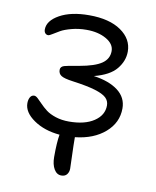

<svg xmlns="http://www.w3.org/2000/svg" viewBox="-78 -571 642 790"><g transform="rotate(10 243.5 -176.5)"><path d="M231.9 158.2Q212.9 158.2 201.4 138.7Q189.9 119.1 189.9 87.9Q189.9 26.4 195.8 -5.9Q131.3 -11.7 87.2 -42.2Q43 -72.8 43 -110.8Q43 -125.5 48.8 -135.7Q54.7 -146 65.9 -146Q72.8 -146 81.5 -137.7Q90.3 -129.4 101.6 -117.7Q112.8 -106 127.9 -94.2Q143.1 -82.5 168.2 -74.2Q193.4 -65.9 224.1 -65.9Q290 -65.9 328.6 -91.6Q367.2 -117.2 367.2 -158.2Q367.2 -177.2 353.5 -190.2Q339.8 -203.1 305.9 -213.4Q272 -223.6 210.9 -231.9Q174.8 -236.8 162.4 -244.9Q149.9 -252.9 149.9 -269Q149.9 -282.2 165 -287.1Q172.9 -290 226.1 -298.8Q290.5 -310.1 318.8 -329.6Q347.2 -349.1 347.2 -381.8Q347.2 -411.6 313.5 -430.9Q279.8 -450.2 231 -450.2Q197.8 -450.2 168.5 -442.4Q139.2 -434.6 123.5 -425.5Q107.9 -416.5 95.5 -408.7Q83 -400.9 79.1 -400.9Q70.8 -400.9 65.9 -406.7Q61 -412.6 61 -421.9Q61 -458.5 108.2 -484.9Q155.3 -511.2 231 -511.2Q315.9 -511.2 364.5 -477.5Q413.1 -443.8 413.1 -391.1Q413.1 -352.1 385.5 -318.4Q357.9 -284.7 293 -268.1Q357.4 -259.3 394.8 -231Q432.1 -202.6 432.1 -157.2Q432.1 -97.7 384.8 -56.4Q337.4 -15.1 259.8 -6.8Q259.8 24.4 261.5 69.6Q263.2 114.7 263.2 124Q263.2 138.2 255.4 148.2Q247.6 158.2 231.9 158.2Z"/></g></svg>

Font: Shantell Sans Bouncy
Style: Regular
Weight: 300
Designer: Stephen Nixon, Anya Danilova, Shantell Martin
Foundry: Arrow Type
Version: Version 1.006;[9816181b4]